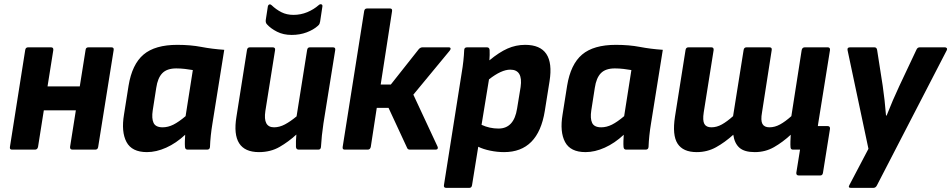

<svg xmlns="http://www.w3.org/2000/svg" viewBox="-20 -724 4602 929"><path d="M38 0Q26 0 28 -13L102 -482Q104 -495 116 -495H227Q239 -495 238 -482L210 -306H366L394 -482Q395 -495 408 -495H519Q532 -495 530 -482L455 -13Q453 0 441 0H331Q318 0 319 -13L347 -190H192L164 -13Q161 0 149 0Z M691 12Q618 12 592 -37Q566 -86 580 -170L602 -309Q619 -413 674.5 -460Q730 -507 838 -507Q902 -507 954 -497Q1006 -487 1065 -483L1008 -127Q1003 -97 1000 -68.5Q997 -40 996 -13Q995 0 982 0H888Q876 0 875 -13Q874 -26 874.5 -41.5Q875 -57 876 -72Q832 -31 784 -9.5Q736 12 691 12ZM767 -108Q793 -108 819 -121Q845 -134 878 -162L913 -385Q896 -388 875 -390.5Q854 -393 833 -393Q788 -393 765.5 -370Q743 -347 736 -299L719 -190Q713 -151 723 -129.5Q733 -108 767 -108Z M1233 12Q1096 12 1124 -159L1175 -482Q1177 -495 1189 -495H1299Q1313 -495 1311 -482L1264 -187Q1252 -108 1306 -108Q1332 -108 1358.5 -122Q1385 -136 1415 -161L1466 -482Q1468 -495 1479 -495H1591Q1604 -495 1602 -482L1545 -127Q1536 -67 1533 -13Q1532 0 1520 0H1426Q1413 0 1412 -13Q1411 -41 1414 -73Q1376 -38 1332.5 -13Q1289 12 1233 12ZM1391 -555Q1351 -555 1320.5 -570.5Q1290 -586 1272 -606Q1264 -614 1266 -628L1276 -693Q1278 -701 1283.5 -702.5Q1289 -704 1294 -699Q1316 -678 1341.5 -665Q1367 -652 1400 -652Q1435 -652 1466.5 -665Q1498 -678 1523 -700Q1529 -705 1535 -703Q1541 -701 1540 -693L1529 -620Q1528 -614 1526 -609Q1524 -604 1518 -599Q1497 -580 1464 -567.5Q1431 -555 1391 -555Z M2151 -495Q2159 -495 2160 -490Q2161 -485 2156 -479L1980 -266L2097 -15Q2100 -9 2097.5 -4.5Q2095 0 2088 0H1964Q1953 0 1950 -8L1860 -202H1803L1774 -13Q1771 0 1759 0H1648Q1636 0 1638 -13L1742 -670Q1744 -683 1756 -683H1867Q1879 -683 1877 -670L1822 -315H1871L2007 -487Q2015 -495 2024 -495Z M2139 185Q2126 185 2128 172L2214 -372Q2219 -401 2222 -429Q2225 -457 2226 -481Q2226 -495 2240 -495H2336Q2348 -495 2349 -482Q2350 -459 2348 -432Q2395 -471 2435.5 -489Q2476 -507 2521 -507Q2667 -507 2639 -331L2616 -187Q2584 12 2419 12Q2386 12 2352 5Q2318 -2 2294 -14L2264 172Q2262 185 2251 185ZM2449 -387Q2406 -387 2346 -340L2310 -120Q2349 -102 2392 -102Q2467 -102 2482 -199L2499 -303Q2511 -387 2449 -387Z M2813 12Q2740 12 2714 -37Q2688 -86 2702 -170L2724 -309Q2741 -413 2796.5 -460Q2852 -507 2960 -507Q3024 -507 3076 -497Q3128 -487 3187 -483L3130 -127Q3125 -97 3122 -68.5Q3119 -40 3118 -13Q3117 0 3104 0H3010Q2998 0 2997 -13Q2996 -26 2996.5 -41.5Q2997 -57 2998 -72Q2954 -31 2906 -9.5Q2858 12 2813 12ZM2889 -108Q2915 -108 2941 -121Q2967 -134 3000 -162L3035 -385Q3018 -388 2997 -390.5Q2976 -393 2955 -393Q2910 -393 2887.5 -370Q2865 -347 2858 -299L2841 -190Q2835 -151 2845 -129.5Q2855 -108 2889 -108Z M3351 12Q3285 12 3258.5 -29Q3232 -70 3246 -160L3297 -482Q3299 -495 3311 -495H3422Q3434 -495 3433 -482L3385 -180Q3379 -141 3388 -124.5Q3397 -108 3422 -108Q3448 -108 3473 -122Q3498 -136 3527 -162L3578 -482Q3580 -495 3592 -495H3703Q3716 -495 3714 -482L3667 -180Q3660 -141 3669 -124.5Q3678 -108 3703 -108Q3729 -108 3754.5 -122Q3780 -136 3809 -162L3859 -482Q3862 -495 3874 -495H3985Q3997 -495 3996 -482L3939 -127Q3938 -120 3937 -113V-114H3984Q3997 -114 3996 -101L3962 112Q3960 125 3949 125H3845Q3832 125 3833 112L3851 0H3817Q3806 0 3805 -11Q3804 -24 3804.5 -40Q3805 -56 3806 -72Q3767 -36 3725 -12Q3683 12 3632 12Q3582 12 3558 -9Q3534 -30 3528 -72Q3487 -35 3444.5 -11.5Q3402 12 3351 12Z M4097 185Q4082 185 4090 171L4182 -4L4081 -481Q4078 -495 4093 -495H4211Q4222 -495 4224 -482L4251 -309Q4256 -275 4260 -239Q4264 -203 4267 -165H4270Q4300 -241 4331 -307L4414 -483Q4419 -495 4430 -495H4552Q4558 -495 4561 -491Q4564 -487 4561 -481L4223 173Q4217 185 4206 185Z"/></svg>

Font: Sofia Sans ExtraBold
Style: Italic
Weight: 800
Italic angle: -9°
Designer: Botio Nikoltchev, Ani Petrova
Foundry: lettersoup
Version: Version 4.100; ttfautohint (v1.8.4.7-5d5b)